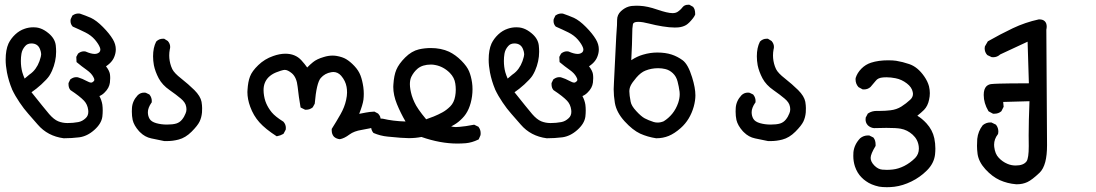

<svg xmlns="http://www.w3.org/2000/svg" viewBox="-20 -467 4540 795"><path d="M3.4 -220.2Q3.4 -260.3 15.1 -286.6Q24.9 -307.1 42.7 -324Q60.5 -340.8 82.5 -348.1Q99.6 -354 118.2 -354Q123.5 -354 130.6 -353.3Q137.7 -352.5 146.5 -349.6Q163.6 -343.8 180.7 -329.6Q207.5 -307.6 210.9 -279.3Q212.4 -265.1 212.4 -252.9Q212.4 -212.9 195.3 -173.8Q189.5 -161.1 183.6 -152.3Q174.8 -139.2 150.9 -117.2Q130.4 -98.6 110.4 -85Q164.1 -17.6 183.6 5.4Q203.1 27.8 220.9 35.2Q238.8 42.5 259.8 42.5Q282.7 42.5 303.7 38.6Q320.8 35.6 335 22Q345.7 12.2 345.7 -4.4Q345.7 -7.8 345.2 -11.7Q342.3 -34.7 328.1 -49.8Q311 -67.9 272 -93.8L271.5 -94.2Q263.7 -103.5 263.7 -117.7Q263.7 -119.6 263.7 -123L271 -138.2L272.5 -139.2Q283.7 -147.5 295.9 -147.5Q301.8 -147.5 305.2 -146Q321.3 -141.1 337.4 -132.3Q350.6 -125 357.4 -125Q362.8 -125 368.7 -131.3Q370.6 -133.3 370.6 -137.2Q370.6 -141.1 366.2 -148.9Q358.4 -163.6 339.4 -177.2Q318.4 -191.9 296.9 -210L295.9 -231.4L303.2 -245.1Q314.5 -254.4 327.1 -254.4Q333 -254.4 335 -253.4Q357.4 -243.7 372.1 -243.7Q383.8 -243.7 391.6 -251Q395.5 -255.4 395.5 -261.2Q395.5 -265.1 394 -269.5Q388.7 -284.2 373 -302.7Q357.4 -320.8 333.3 -332.8Q309.1 -344.7 281.2 -356.9L280.3 -357.9Q272 -367.2 272 -379.9Q272 -385.7 272.9 -388.2L279.8 -402.8L281.7 -403.8Q292 -411.1 305.2 -411.1Q309.6 -411.1 311 -410.6Q334 -402.8 356.4 -393.1Q379.4 -382.3 406.2 -355.2Q433.1 -328.1 447.3 -304.2Q459.5 -283.7 459.5 -262.7Q459.5 -247.1 453.1 -231.4Q447.8 -217.8 435.5 -205.6Q427.7 -198.2 418.9 -192.4Q432.6 -174.8 435.1 -160.6Q437.5 -144.5 435.1 -125Q432.1 -102.5 413.6 -84.5Q403.3 -73.7 391.6 -69.3Q400.9 -51.8 403.8 -33.7Q405.3 -22 405.3 -9.5Q405.3 2.9 403.8 16.1Q399.9 44.9 370.6 71Q341.3 97.2 308.1 101.6Q276.9 105.5 244.1 105.5H243.7Q177.2 96.7 136.2 48.8Q116.2 25.4 97.4 4.4Q78.6 -16.6 61 -43Q43 -69.3 29.8 -97.2Q29.8 -97.2 29.8 -97.7Q16.1 -130.4 8.8 -167Q3.4 -195.3 3.4 -220.2ZM116.7 -170.4Q139.6 -193.4 148.9 -231.9Q150.4 -237.8 150.4 -241.2Q150.4 -252.9 144 -267.1Q134.3 -287.1 109.9 -287.1Q93.3 -287.1 84 -275.9Q71.8 -262.2 68.8 -244.6Q66.4 -230 66.4 -214.8Q66.4 -189.9 72.3 -168Q76.2 -154.8 82 -141.6L101.1 -157.7Q109.9 -163.6 116.7 -170.4Z M525.9 -4.9Q525.9 -12.2 526.4 -20Q528.3 -49.3 550.3 -72.8Q561.5 -83.5 576.7 -83.5Q582 -83.5 584.5 -82.5L598.6 -75.7Q604.5 -68.4 606.4 -61.8Q608.4 -55.2 608.4 -51Q608.4 -46.9 608.4 -43L606.9 -41.5Q592.3 -20 592.3 -2.4Q592.3 13.2 599.4 25.1Q606.4 37.1 627 43Q647.5 48.8 671.4 48.8Q695.3 48.8 710 44.4Q724.1 40 733.6 28.3Q743.2 16.6 748.5 2.4Q752 -5.9 752 -13.4Q752 -21 750.5 -26.9Q747.6 -43 728.8 -58.8Q710 -74.7 682.1 -94.2Q652.3 -114.7 637.2 -142.6Q622.6 -170.4 617.2 -196.8Q613.8 -215.8 613.8 -233.9Q613.8 -269.5 626.5 -294.4L627.4 -295.4Q638.7 -306.6 654.3 -306.6Q656.2 -306.6 659.7 -306.6L675.3 -296.9L675.8 -295.9Q684.6 -285.6 684.6 -272.5Q684.6 -267.6 683.1 -262.7Q680.7 -250 680.7 -237.3Q680.7 -214.8 688.5 -192.4Q690.9 -186.5 693.4 -180.7Q701.7 -164.1 730 -142.1Q760.3 -118.2 784.7 -94.2Q810.1 -68.8 814.5 -45.4Q816.9 -30.3 816.9 -19.5Q816.9 -8.8 816.4 -1.5Q814.5 19.5 806.4 36.4Q798.3 53.2 773.2 78.4Q748 103.5 719.7 110.8Q695.8 117.2 669.4 117.2Q661.6 117.2 660.6 117.2Q633.3 111.3 606.4 106Q580.1 100.6 560.1 80.6L555.7 76.2Q534.7 52.7 529.3 29.8Q525.9 13.7 525.9 -4.9Z M1353.5 72.8Q1353.5 70.8 1353.5 66.9Q1373 36.1 1390.1 5.9Q1406.7 -23.4 1413.1 -52.7Q1417 -70.3 1417 -83.7Q1417 -97.2 1415 -107.4Q1410.6 -132.3 1392.6 -153.3Q1378.9 -168.9 1359.9 -168.9Q1356 -168.9 1351.6 -168Q1325.2 -163.6 1308.1 -144Q1290.5 -123.5 1283.2 -37.6L1274.9 -22.5Q1262.7 -12.7 1248 -12.7Q1246.1 -12.7 1243.2 -12.7L1224.6 -22Q1216.8 -66.4 1212.4 -107.9Q1208.5 -146.5 1188.5 -163.6Q1171.4 -177.7 1159.2 -177.7Q1153.8 -177.7 1142.3 -174.1Q1130.9 -170.4 1122.6 -167Q1104 -159.2 1091.8 -147Q1071.3 -126 1071.3 -94.2Q1071.3 -88.4 1071.8 -82.5Q1074.2 -57.6 1082.5 -38.6Q1090.8 -19.5 1105 -2Q1119.6 15.6 1152.3 36.1L1153.3 36.6Q1163.6 47.9 1163.6 62.5Q1163.6 65.4 1163.1 69.8L1154.3 86.4L1152.3 87.9Q1141.6 94.2 1128.4 96.7L1125.5 97.2Q1079.1 67.4 1054.2 39.6Q1029.3 11.7 1016.1 -24.9Q1004.4 -56.6 1004.4 -85.9Q1004.4 -90.8 1004.9 -95.2Q1006.8 -128.4 1015.1 -149.9Q1023.4 -172.4 1049.6 -197.5Q1075.7 -222.7 1110.8 -234.9Q1137.7 -244.6 1161.6 -244.6Q1202.6 -244.6 1227.5 -217.8Q1242.2 -201.7 1252 -187.5Q1263.7 -199.7 1275.9 -209.5Q1292 -222.7 1320.8 -231Q1339.4 -236.8 1356.9 -236.8Q1365.7 -236.8 1374 -235.4Q1398.4 -231 1413.1 -222.2Q1429.7 -212.4 1447.3 -193.8Q1464.8 -175.3 1472.7 -154.5Q1480.5 -133.8 1484.4 -106.4Q1486.3 -91.8 1486.3 -78.9Q1486.3 -65.9 1484.9 -54.2Q1481.9 -32.7 1467.3 4.4Q1481 2 1495.4 -1Q1509.8 -3.9 1530.3 -4.9L1545.9 3.4L1546.4 4.4Q1556.2 14.2 1556.2 28.8Q1556.2 32.7 1555.2 38.6L1546.4 55.7Q1511.2 65.4 1478 70.8Q1446.3 75.7 1427.2 89.8Q1405.8 106 1387.2 109.4Q1372.6 107.9 1362.8 99.1Q1353.5 88.9 1353.5 72.8Z M1725.1 100.1Q1700.2 105 1672.4 105Q1647.5 105 1585 98.6Q1554.7 95.7 1526.4 83.5Q1522 78.1 1520.5 74.5Q1519 70.8 1518.1 68.4Q1516.6 62.5 1516.6 58.1Q1516.6 54.2 1516.6 50.8L1524.9 33.7L1526.9 32.7Q1539.1 23.9 1554.7 23.9Q1559.6 23.9 1564.5 24.4Q1607.9 34.7 1659.2 36.1Q1638.7 1 1623.5 -36.1Q1608.4 -73.2 1608.4 -107.4Q1608.4 -112.3 1608.9 -117.2Q1611.3 -155.3 1621.1 -178.2Q1631.3 -202.6 1657.7 -229Q1684.1 -255.4 1714.8 -262.7Q1738.8 -268.1 1763.7 -268.1Q1806.2 -268.1 1839.4 -252.9Q1866.7 -239.7 1890.4 -215.8Q1914.1 -191.9 1922.4 -171.4Q1930.7 -151.4 1934.6 -125Q1936.5 -111.8 1936.5 -97.7Q1936.5 -83.5 1934.6 -68.8Q1926.3 -9.3 1894.5 22.5Q1878.9 38.6 1862.8 48.3Q1856 52.7 1848.1 56.6Q1859.9 59.1 1867.7 59.1Q1875.5 59.1 1883.8 58.1Q1905.3 56.6 1943.4 49.3L1961.4 58.1L1962.4 60.1Q1970.2 70.3 1970.2 84.5Q1970.2 91.3 1969.2 93.8L1961.9 110.4L1959.5 111.3Q1934.6 123.5 1908.7 126Q1890.6 127.4 1873.5 127.4Q1803.2 127.4 1725.1 100.1ZM1776.4 15.1Q1795.4 7.3 1812.3 -2Q1829.1 -11.2 1844.5 -26.6Q1859.9 -42 1864.7 -68.4Q1867.2 -82 1867.2 -95.5Q1867.2 -108.9 1865.2 -121.1Q1861.8 -145.5 1842.8 -165Q1816.4 -191.4 1782.2 -197.8Q1772.9 -199.7 1764.6 -199.7Q1729.5 -199.7 1709 -182.6Q1692.9 -168.9 1683.1 -148.9Q1677.2 -136.2 1677.2 -118.7Q1677.2 -98.6 1685.1 -71.3Q1689.5 -57.1 1695.8 -43.9Q1707 -18.1 1744.6 26.9Z M2003.4 -220.2Q2003.4 -260.3 2015.1 -286.6Q2024.9 -307.1 2042.7 -324Q2060.5 -340.8 2082.5 -348.1Q2099.6 -354 2118.2 -354Q2123.5 -354 2130.6 -353.3Q2137.7 -352.5 2146.5 -349.6Q2163.6 -343.8 2180.7 -329.6Q2207.5 -307.6 2210.9 -279.3Q2212.4 -265.1 2212.4 -252.9Q2212.4 -212.9 2195.3 -173.8Q2189.5 -161.1 2183.6 -152.3Q2174.8 -139.2 2150.9 -117.2Q2130.4 -98.6 2110.4 -85Q2164.1 -17.6 2183.6 5.4Q2203.1 27.8 2220.9 35.2Q2238.8 42.5 2259.8 42.5Q2282.7 42.5 2303.7 38.6Q2320.8 35.6 2335 22Q2345.7 12.2 2345.7 -4.4Q2345.7 -7.8 2345.2 -11.7Q2342.3 -34.7 2328.1 -49.8Q2311 -67.9 2272 -93.8L2271.5 -94.2Q2263.7 -103.5 2263.7 -117.7Q2263.7 -119.6 2263.7 -123L2271 -138.2L2272.5 -139.2Q2283.7 -147.5 2295.9 -147.5Q2301.8 -147.5 2305.2 -146Q2321.3 -141.1 2337.4 -132.3Q2350.6 -125 2357.4 -125Q2362.8 -125 2368.7 -131.3Q2370.6 -133.3 2370.6 -137.2Q2370.6 -141.1 2366.2 -148.9Q2358.4 -163.6 2339.4 -177.2Q2318.4 -191.9 2296.9 -210L2295.9 -231.4L2303.2 -245.1Q2314.5 -254.4 2327.1 -254.4Q2333 -254.4 2335 -253.4Q2357.4 -243.7 2372.1 -243.7Q2383.8 -243.7 2391.6 -251Q2395.5 -255.4 2395.5 -261.2Q2395.5 -265.1 2394 -269.5Q2388.7 -284.2 2373 -302.7Q2357.4 -320.8 2333.3 -332.8Q2309.1 -344.7 2281.2 -356.9L2280.3 -357.9Q2272 -367.2 2272 -379.9Q2272 -385.7 2272.9 -388.2L2279.8 -402.8L2281.7 -403.8Q2292 -411.1 2305.2 -411.1Q2309.6 -411.1 2311 -410.6Q2334 -402.8 2356.4 -393.1Q2379.4 -382.3 2406.2 -355.2Q2433.1 -328.1 2447.3 -304.2Q2459.5 -283.7 2459.5 -262.7Q2459.5 -247.1 2453.1 -231.4Q2447.8 -217.8 2435.5 -205.6Q2427.7 -198.2 2418.9 -192.4Q2432.6 -174.8 2435.1 -160.6Q2437.5 -144.5 2435.1 -125Q2432.1 -102.5 2413.6 -84.5Q2403.3 -73.7 2391.6 -69.3Q2400.9 -51.8 2403.8 -33.7Q2405.3 -22 2405.3 -9.5Q2405.3 2.9 2403.8 16.1Q2399.9 44.9 2370.6 71Q2341.3 97.2 2308.1 101.6Q2276.9 105.5 2244.1 105.5H2243.7Q2177.2 96.7 2136.2 48.8Q2116.2 25.4 2097.4 4.4Q2078.6 -16.6 2061 -43Q2043 -69.3 2029.8 -97.2Q2029.8 -97.2 2029.8 -97.7Q2016.1 -130.4 2008.8 -167Q2003.4 -195.3 2003.4 -220.2ZM2116.7 -170.4Q2139.6 -193.4 2148.9 -231.9Q2150.4 -237.8 2150.4 -241.2Q2150.4 -252.9 2144 -267.1Q2134.3 -287.1 2109.9 -287.1Q2093.3 -287.1 2084 -275.9Q2071.8 -262.2 2068.8 -244.6Q2066.4 -230 2066.4 -214.8Q2066.4 -189.9 2072.3 -168Q2076.2 -154.8 2082 -141.6L2101.1 -157.7Q2109.9 -163.6 2116.7 -170.4Z M2521 -97.7Q2521 -105.5 2522.2 -126.2Q2523.4 -147 2526.9 -221.2Q2530.3 -295.4 2531.7 -317.6Q2533.2 -339.8 2533.7 -347.7Q2534.2 -355.5 2534.7 -362.3Q2535.2 -375.5 2535.2 -384.3Q2535.2 -405.8 2551.3 -420.9Q2566.4 -434.6 2582.5 -439.5Q2594.7 -443.4 2615.7 -443.4Q2622.1 -443.4 2629.9 -442.9Q2660.6 -441.4 2700.2 -427.7Q2744.1 -412.6 2765.1 -412.6Q2779.8 -412.6 2789.1 -420.4Q2796.4 -425.8 2800.8 -430.7Q2806.2 -436.5 2806.6 -437.5Q2814.5 -447.3 2829.1 -447.3Q2830.6 -447.3 2834.5 -447.3L2850.1 -438.5Q2854.5 -432.1 2856 -427.7Q2858.4 -419.4 2858.4 -411.6Q2858.4 -409.7 2858.4 -406.2Q2854 -397 2849.1 -391.1Q2833.5 -371.1 2820.8 -363.3Q2806.2 -355 2787.6 -353.5Q2780.8 -353 2773.4 -353Q2752.4 -353 2723.6 -357.7Q2694.8 -362.3 2667.5 -369.4Q2640.1 -376.5 2623.5 -376.5Q2607.9 -376.5 2603 -371.1Q2601.1 -368.7 2600.6 -366.2Q2597.7 -352.5 2597.7 -321.8Q2597.7 -293 2593.8 -217.8Q2618.2 -233.9 2642.6 -240.7Q2671.9 -249.5 2701.7 -249.5Q2734.9 -249.5 2760.7 -241.2Q2784.7 -233.4 2806.2 -217.8Q2829.1 -201.2 2845.7 -147Q2859.4 -103 2859.4 -72.3Q2859.4 -50.8 2852.5 -25.4Q2836.9 29.3 2798.8 63Q2772.9 85.9 2749 95.7Q2725.1 105.5 2697.3 105.5H2696.8Q2661.6 100.1 2630.9 86.4Q2599.6 71.8 2566.2 35.2Q2532.7 -1.5 2525.9 -41Q2521 -70.8 2521 -97.7ZM2794.4 -76.7Q2794.4 -82 2793.9 -86.9Q2791 -108.9 2785.6 -129.4Q2780.3 -150.4 2766.1 -163.8Q2752 -177.2 2734.4 -181.2Q2720.7 -184.6 2705.1 -184.6Q2677.2 -184.6 2652.8 -174.8Q2633.8 -167.5 2615.2 -146Q2596.7 -124.5 2590.8 -111.3Q2585.9 -100.6 2585.9 -88.4Q2585.9 -73.7 2591.3 -45.9Q2594.2 -28.8 2614.3 -7.3Q2634.8 15.1 2649.4 22.9Q2664.1 30.8 2686.5 38.1Q2694.3 40.5 2703.1 40.5Q2715.3 40.5 2728 35.2Q2748 22.9 2763.7 3.7Q2779.3 -15.6 2788.1 -41Q2794.4 -60.1 2794.4 -76.7Z M3025.9 -4.9Q3025.9 -12.2 3026.4 -20Q3028.3 -49.3 3050.3 -72.8Q3061.5 -83.5 3076.7 -83.5Q3082 -83.5 3084.5 -82.5L3098.6 -75.7Q3104.5 -68.4 3106.4 -61.8Q3108.4 -55.2 3108.4 -51Q3108.4 -46.9 3108.4 -43L3106.9 -41.5Q3092.3 -20 3092.3 -2.4Q3092.3 13.2 3099.4 25.1Q3106.4 37.1 3127 43Q3147.5 48.8 3171.4 48.8Q3195.3 48.8 3210 44.4Q3224.1 40 3233.6 28.3Q3243.2 16.6 3248.5 2.4Q3252 -5.9 3252 -13.4Q3252 -21 3250.5 -26.9Q3247.6 -43 3228.8 -58.8Q3210 -74.7 3182.1 -94.2Q3152.3 -114.7 3137.2 -142.6Q3122.6 -170.4 3117.2 -196.8Q3113.8 -215.8 3113.8 -233.9Q3113.8 -269.5 3126.5 -294.4L3127.4 -295.4Q3138.7 -306.6 3154.3 -306.6Q3156.2 -306.6 3159.7 -306.6L3175.3 -296.9L3175.8 -295.9Q3184.6 -285.6 3184.6 -272.5Q3184.6 -267.6 3183.1 -262.7Q3180.7 -250 3180.7 -237.3Q3180.7 -214.8 3188.5 -192.4Q3190.9 -186.5 3193.4 -180.7Q3201.7 -164.1 3230 -142.1Q3260.3 -118.2 3284.7 -94.2Q3310.1 -68.8 3314.5 -45.4Q3316.9 -30.3 3316.9 -19.5Q3316.9 -8.8 3316.4 -1.5Q3314.5 19.5 3306.4 36.4Q3298.3 53.2 3273.2 78.4Q3248 103.5 3219.7 110.8Q3195.8 117.2 3169.4 117.2Q3161.6 117.2 3160.6 117.2Q3133.3 111.3 3106.4 106Q3080.1 100.6 3060.1 80.6L3055.7 76.2Q3034.7 52.7 3029.3 29.8Q3025.9 13.7 3025.9 -4.9Z M3610.4 -7.8H3625.5Q3645.5 -7.8 3666.5 -10.3Q3692.4 -13.2 3712.4 -25.9Q3732.4 -38.6 3749 -54.2Q3760.3 -64.5 3760.3 -78.6Q3760.3 -82 3759.3 -85.9Q3755.4 -106 3734.9 -121.6Q3713.4 -138.2 3688 -143.1Q3668.5 -147 3650.4 -147Q3643.6 -147 3637.2 -146.5Q3615.2 -145 3606 -132.3Q3593.8 -117.2 3584.5 -106.9Q3573.2 -96.7 3557.6 -96.7Q3556.2 -96.7 3552.2 -96.7L3535.2 -106L3534.2 -106.9Q3522.5 -120.1 3522.5 -138.7Q3522.5 -142.6 3522.9 -144Q3529.3 -165 3546.6 -182.6Q3564 -200.2 3586.9 -207.5Q3617.2 -217.3 3657.7 -217.3Q3676.8 -217.3 3690.9 -215.3Q3717.8 -210.9 3744.6 -201.7Q3779.8 -189.9 3807.1 -150.4Q3821.3 -129.9 3826.7 -109.4Q3830.1 -94.7 3830.1 -81.3Q3830.1 -67.9 3827.1 -54.7Q3821.8 -28.3 3806.2 -12.2Q3794.4 -0.5 3778.3 12.2Q3797.4 23.4 3816.4 43.9Q3841.3 71.3 3848.6 105.5Q3853 126.5 3853 147.9Q3853 160.6 3851.6 173.3Q3847.2 209.5 3818.4 238.3Q3789.6 267.1 3753.9 284.4Q3718.3 301.8 3683.6 306.2Q3667.5 308.1 3652.3 308.1Q3633.3 308.1 3619.6 305.7Q3586.4 298.3 3565.9 283.2Q3555.7 276.4 3546.9 267.1Q3529.3 249.5 3520 222.2Q3513.2 201.2 3513.2 178.7Q3513.2 170.9 3513.7 163.1Q3517.1 131.3 3541.5 105.5Q3555.7 93.8 3574.2 93.8Q3575.7 93.8 3579.1 93.8L3595.7 102.1L3597.2 103.5Q3605.5 114.3 3605.5 131.3Q3605.5 133.3 3605.5 137.2Q3585 170.9 3585 186.8Q3585 202.6 3600.3 218.3Q3615.7 233.9 3633.3 235.4Q3641.6 236.3 3652.3 236.3Q3663.1 236.3 3676.3 234.9Q3699.7 232.4 3724.1 220.2Q3749 207.5 3769.5 187Q3784.7 170.9 3784.7 148.4Q3784.7 144 3784.2 139.6Q3780.8 110.4 3758.8 90.6Q3736.8 70.8 3709.5 65.9Q3691.4 62.5 3650.4 62.5Q3627.4 62.5 3598.6 63.5Q3584.5 62 3573.7 52.2Q3567.9 45.9 3565.9 39.6Q3564 33.2 3564 28.8Q3564 24.4 3564.5 20L3573.2 3.4L3574.7 2.4Q3589.8 -7.8 3610.4 -7.8Z M4239.3 92.8Q4239.3 37.1 4242.7 -47.9L4133.8 -44.9L4135.7 -24.9L4126.5 -6.8L4125.5 -5.9Q4114.3 3.9 4097.2 3.9Q4095.2 3.9 4091.8 3.9L4073.7 -5.9L4072.3 -7.8Q4053.2 -40 4053.2 -73.7Q4053.2 -98.6 4064.5 -109.9Q4071.8 -116.7 4082.5 -118.7Q4093.8 -120.1 4119.9 -120.8Q4146 -121.6 4162.6 -121.6Q4194.3 -122.1 4240.2 -122.1L4234.9 -294.4L4121.6 -241.7Q4108.9 -230 4092.8 -230Q4089.8 -230 4085.9 -230.5L4068.4 -238.8L4067.4 -239.7Q4057.1 -251 4057.1 -267.1Q4057.1 -270 4058.1 -274.9L4070.3 -295.9Q4121.6 -325.2 4173.3 -349.9Q4225.1 -374.5 4281.2 -386.7Q4282.7 -386.7 4283.7 -386.7Q4298.3 -386.7 4306.2 -378.9Q4314 -371.1 4314 -356.9Q4314 -351.1 4312.5 -344.2L4315.4 134.3Q4315.4 175.3 4308.1 203.6Q4300.3 232.9 4284.7 248Q4253.4 277.8 4233.9 286.9Q4214.4 295.9 4192.4 295.9Q4189 295.9 4187 295.9Q4151.4 293 4119.6 278.8Q4087.9 264.2 4060.3 233.9Q4032.7 203.6 4027.8 170.9Q4025.4 152.3 4025.4 136.7Q4025.4 121.1 4026.4 108.4Q4029.8 76.2 4049.3 51.3Q4063.5 40 4080.1 40Q4082 40 4085 40L4104 49.3L4105 50.8Q4113.8 62.5 4113.8 78.1Q4113.8 81.5 4112.8 86.9L4111.8 88.9Q4096.2 108.9 4096.2 132.3Q4096.2 136.7 4096.7 141.1Q4100.1 170.4 4115.2 186Q4130.4 202.6 4151.4 211.4Q4167.5 218.3 4185.5 218.3Q4217.8 218.3 4230.5 201.2Q4239.7 188 4239.7 138.2Z"/></svg>

Font: Bakudai
Style: Bold
Weight: 700
Version: Version 1.48